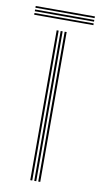

<svg xmlns="http://www.w3.org/2000/svg" viewBox="-116 -719 398 757"><g transform="rotate(10 82.5 -340.0)"><path d="M94 0V-600H102V0ZM62 0V-600H70V0ZM78 0V-600H86V0ZM-36 -673V-680H201V-673ZM-36 -645V-652H201V-645ZM-36 -659V-666H201V-659Z"/></g></svg>

Font: Big Shoulders Inline Text Thin
Style: Regular
Weight: 100
Designer: Patric King
Foundry: XO Type Co
Version: Version 2.002